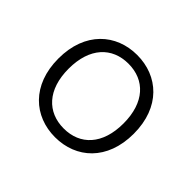

<svg xmlns="http://www.w3.org/2000/svg" viewBox="-123 -683 865 865"><g transform="rotate(45 310.0 -250.0)"><path d="M550 -250C550 -419.5 443.5 -512 310 -512C177 -512 70 -419.5 70 -250C70 -80.5 177 12 310 12C443.5 12 550 -80.5 550 -250ZM484.5 -250C484.5 -116 414 -43.5 310 -43.5C206 -43.5 135 -116 135 -250C135 -384 206 -456.5 310 -456.5C414 -456.5 484.5 -384 484.5 -250Z"/></g></svg>

Font: Monaspace Neon ExtraLight
Style: Regular
Weight: 200
Designer: Riley Cran & the Lettermatic Team
Foundry: Lettermatic
Version: Version 1.200 (Monaspace Neon)